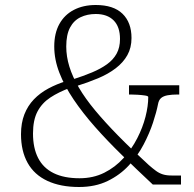

<svg xmlns="http://www.w3.org/2000/svg" viewBox="-20 -738 775 768"><path d="M612 -321Q606 -290 592 -247.5Q578 -205 554.5 -160Q531 -115 495.5 -76.5Q460 -38 410.5 -14Q361 10 296 10Q222 10 169.5 -14.5Q117 -39 90.5 -86.5Q64 -134 64 -201Q64 -246 77.5 -280.5Q91 -315 115.5 -340.5Q140 -366 173.5 -384Q207 -402 246 -414L261 -387Q215 -370 181.5 -348Q148 -326 130 -292Q112 -258 112 -204Q112 -146 132.5 -106Q153 -66 194.5 -45.5Q236 -25 298 -25Q353 -25 397 -47Q441 -69 474 -105.5Q507 -142 529 -185Q551 -228 562 -271Q573 -314 573 -350Q573 -354 560 -356Q547 -358 530.5 -359Q514 -360 502 -360H496V-397H697V-360H691Q668 -360 651 -357Q634 -354 624.5 -346Q615 -338 612 -321ZM704 0H591Q527 -60 468 -117.5Q409 -175 360 -230.5Q311 -286 274.5 -340Q238 -394 217.5 -447Q197 -500 197 -552Q197 -605 217.5 -642Q238 -679 275.5 -698.5Q313 -718 363 -718Q434 -718 470 -683Q506 -648 506 -586Q506 -547 489.5 -517.5Q473 -488 443 -465Q413 -442 372.5 -425Q332 -408 284 -393L270 -420Q314 -434 348.5 -448.5Q383 -463 408 -481Q433 -499 446.5 -523.5Q460 -548 460 -582Q460 -631 434.5 -656.5Q409 -682 363 -682Q329 -682 302 -669Q275 -656 260 -627.5Q245 -599 245 -552Q245 -512 257.5 -471.5Q270 -431 295.5 -387.5Q321 -344 360.5 -296.5Q400 -249 453 -195Q506 -141 575 -78Q591 -64 604 -54.5Q617 -45 631.5 -40.5Q646 -36 666 -36H704Z"/></svg>

Font: Roboto Serif 20pt Thin
Style: Regular
Weight: 250
Version: Version 1.008